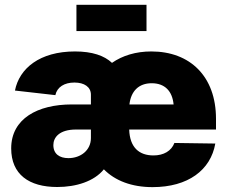

<svg xmlns="http://www.w3.org/2000/svg" viewBox="-20 -766 946 796"><path d="M217.3 9.3C294.9 9.3 370.1 -13.7 410.6 -64C457 -16.6 526.4 9.8 612.3 9.8C759.8 9.8 853.5 -61 872.6 -170.9L703.1 -173.3C690.4 -140.1 658.7 -121.6 616.2 -121.6C557.6 -121.6 518.1 -153.8 515.6 -229H875.5V-273.4C875.5 -449.7 767.6 -552.7 607.4 -552.7C543 -552.7 487.8 -535.6 444.3 -505.4C412.6 -535.2 362.8 -552.7 291 -552.7C144.5 -552.7 60.1 -482.4 42 -390.6L209.5 -371.6C216.8 -405.3 247.1 -423.8 288.6 -423.8C329.6 -423.8 356.9 -405.3 356.9 -373.5V-333H277.3C136.7 -333 26.4 -274.4 26.4 -150.9C26.4 -43 100.1 9.3 217.3 9.3ZM587.4 -746.1H296.9V-637.2H587.4ZM201.2 -164.6C201.2 -195.8 225.6 -229 294.9 -229H356.9V-193.8C356.9 -142.1 313.5 -110.4 263.7 -110.4C227.1 -110.4 201.2 -127.4 201.2 -164.6ZM516.6 -333C522.9 -388.2 555.2 -420.9 608.9 -420.9C663.1 -420.9 694.3 -388.7 699.7 -333Z"/></svg>

Font: Raveo ExtraBold
Style: Regular
Weight: 800
Designer: Jakub Foglar, Rasmus Andersson (Inter)
Foundry: Jakubfoglar.com
Version: Version 1.100;Glyphs 3.2.3 (3260)